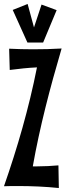

<svg xmlns="http://www.w3.org/2000/svg" viewBox="-21 -945 334 966"><path d="M289 -701C241 -698 193 -697 145 -697C105 -697 65 -698 25 -700L28 -593C75 -599 120 -604 165 -606C124 -399 66 -200 -1 -8C22 -9 46 -9 69 -9C139 -9 207 -6 275 1L273 -113C238 -110 204 -108 169 -108C160 -108 152 -107 144 -108C179 -306 231 -504 289 -701ZM264 -894 188 -922 150 -807 118 -925 43 -895 117 -731H196L264 -894Z"/></svg>

Font: Mouse Memoirs
Style: Regular
Weight: 400
Designer: Astigmatic (AOETI)
Foundry: Astigmatic (AOETI)
Version: Version 1.000